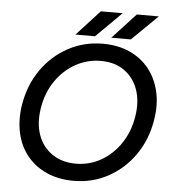

<svg xmlns="http://www.w3.org/2000/svg" viewBox="-59 -933 898 999"><g transform="rotate(5 390.0 -433.5)"><path d="M362 12Q285 12 223 -15Q161 -42 120 -92Q79 -142 63.5 -210.5Q48 -279 61 -361Q79 -466 134.5 -544.5Q190 -623 272.5 -667.5Q355 -712 453 -712Q531 -712 592.5 -684.5Q654 -657 694 -607Q734 -557 750 -488.5Q766 -420 752 -338Q735 -235 679.5 -156Q624 -77 542 -32.5Q460 12 362 12ZM366 -78Q437 -78 497.5 -112.5Q558 -147 599 -208Q640 -269 653 -348Q666 -428 644.5 -489.5Q623 -551 573 -586.5Q523 -622 450 -622Q379 -622 317.5 -587.5Q256 -553 214.5 -492Q173 -431 160 -351Q147 -271 169 -209.5Q191 -148 242.5 -113Q294 -78 366 -78ZM493 -747 615 -879H730L595 -747ZM306 -747 427 -879H541L408 -747Z"/></g></svg>

Font: Figtree Light Medium
Style: Italic
Weight: 500
Italic angle: -9.5°
Version: Version 2.000